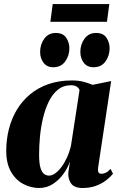

<svg xmlns="http://www.w3.org/2000/svg" viewBox="-20 -907 582 938"><path d="M459.5 -89.5Q457 -70.5 461.8 -64.2Q466.5 -58 475.5 -58Q486.5 -58 497.5 -63.5Q508.5 -69 520 -82L532 -58.5Q518 -41 496.5 -24.8Q475 -8.5 446.8 1.5Q418.5 11.5 383.5 11.5Q340.5 11.5 325.2 -13.8Q310 -39 314.5 -69.5L322 -119Q312.5 -89.5 291.5 -59.5Q270.5 -29.5 239.8 -9Q209 11.5 171.5 11.5Q131 11.5 94 -8Q57 -27.5 33.8 -67.8Q10.5 -108 10.5 -170Q10.5 -225.5 23.5 -276.5Q36.5 -327.5 62.2 -370.5Q88 -413.5 126.5 -445.8Q165 -478 216.5 -496Q268 -514 331.5 -514Q362.5 -514 386.8 -507.8Q411 -501.5 432.5 -492.5L523 -511ZM368.5 -466.5Q366.5 -475 356.2 -482.8Q346 -490.5 327.5 -490.5Q289.5 -490.5 262.8 -468.8Q236 -447 218.2 -410.5Q200.5 -374 190 -329.5Q179.5 -285 175.2 -238.8Q171 -192.5 171 -152Q171 -109 177.8 -87Q184.5 -65 195.8 -57Q207 -49 219.5 -49Q234.5 -49 250.2 -60.5Q266 -72 281 -92.2Q296 -112.5 308 -139.2Q320 -166 327 -197ZM240 -578.5Q209 -578.5 192.5 -600.8Q176 -623 176 -653Q176 -690.5 196.5 -718.2Q217 -746 252.5 -746Q288 -746 303.5 -722.5Q319 -699 319 -671.5Q319 -635 298.5 -606.8Q278 -578.5 240 -578.5ZM437 -578.5Q405.5 -578.5 389 -600.8Q372.5 -623 372.5 -653Q372.5 -690.5 393 -718.2Q413.5 -746 449 -746Q485 -746 500.2 -722.5Q515.5 -699 515.5 -671.5Q515.5 -635 495.2 -606.8Q475 -578.5 437 -578.5ZM237.5 -887H514L502.5 -800.5H226Z"/></svg>

Font: Merriweather 144pt ExtraBold
Style: Italic
Weight: 800
Italic angle: -7.8°
Version: Version 2.101